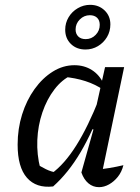

<svg xmlns="http://www.w3.org/2000/svg" viewBox="-20 -768 580 795"><path d="M200 4Q130 12 91.5 -32Q53 -76 53 -169Q53 -235 71.5 -294Q90 -353 123 -399Q156 -445 198.5 -471.5Q241 -498 288 -498Q329 -498 360.5 -478Q392 -458 409 -421L408 -396Q343 -441 242 -450L277 -457Q237 -439 205.5 -398Q174 -357 155.5 -302.5Q137 -248 134.5 -188Q132 -128 147 -70L127 -92Q149 -78 170 -67.5Q191 -57 216 -53L193 -49Q247 -88 296 -166Q345 -244 392 -363L410 -347Q364 -223 313.5 -137.5Q263 -52 200 4ZM397 -26 380 -66Q407 -68 434 -72.5Q461 -77 491 -84Q484 -56 468 -36Q452 -16 431.5 -4.5Q411 7 390 7Q365 7 346 -9Q327 -25 317 -54L367 -232L358 -235L415 -490H494ZM334 -563Q297 -563 273.5 -586Q250 -609 250 -645Q250 -673 264 -696.5Q278 -720 302 -734Q326 -748 353 -748Q389 -748 413 -725Q437 -702 437 -667Q437 -638 423 -614.5Q409 -591 385.5 -577Q362 -563 334 -563ZM335 -606Q359 -606 376 -623.5Q393 -641 393 -665Q393 -684 382 -694.5Q371 -705 352 -705Q328 -705 310.5 -687.5Q293 -670 293 -646Q293 -628 304 -617Q315 -606 335 -606Z"/></svg>

Font: Piazzolla Thin Medium
Style: Italic
Weight: 500
Italic angle: -11.3°
Version: Version 2.005